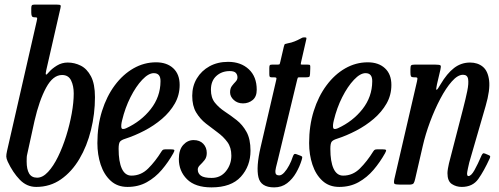

<svg xmlns="http://www.w3.org/2000/svg" viewBox="-20 -800 2164 832"><path d="M10.5 -146 139 -708Q142 -720.5 140.5 -722.8Q139 -725 133.5 -725H130.5Q120 -725 117.8 -730.8Q115.5 -736.5 115.5 -746V-764Q115.5 -773 117.8 -776.5Q120 -780 128.5 -780H226.5Q239 -780 241.8 -777.5Q244.5 -775 242 -765L180.5 -496Q177 -480.5 179 -477.2Q181 -474 193.5 -489Q205 -502.5 226.5 -515.8Q248 -529 273.5 -529Q303 -529 330 -515.5Q357 -502 374.2 -469.2Q391.5 -436.5 391.5 -379Q391.5 -306 374.2 -236.5Q357 -167 324 -111.2Q291 -55.5 244 -22.8Q197 10 137 10Q96 10 65.8 -21.2Q35.5 -52.5 13.5 -99.5Q7.5 -112.5 7.2 -121.5Q7 -130.5 10.5 -146ZM95.5 -100Q95.5 -66.5 106.2 -48.2Q117 -30 141 -30Q165 -30 188.2 -55Q211.5 -80 231.5 -121Q251.5 -162 266.8 -210.8Q282 -259.5 290.8 -308Q299.5 -356.5 299.5 -395Q299.5 -428 288 -451.5Q276.5 -475 249 -475Q209.5 -475 179.8 -420Q150 -365 129.5 -276L98 -132Q96 -124.5 95.8 -116.5Q95.5 -108.5 95.5 -100Z M402 -180Q402 -255 422 -318.8Q442 -382.5 477.2 -430Q512.5 -477.5 558.5 -503.8Q604.5 -530 656 -530Q703 -530 730.8 -504.2Q758.5 -478.5 758.5 -432Q758.5 -388 737.5 -351.2Q716.5 -314.5 682 -285Q647.5 -255.5 605.8 -233.8Q564 -212 522 -198.5Q506 -193.5 500 -186.2Q494 -179 494 -155Q494 -99.5 508 -69.2Q522 -39 549.5 -39Q591 -39 622 -69.8Q653 -100.5 680 -144Q684 -150.5 688.2 -151.8Q692.5 -153 703.5 -153H718Q732.5 -153 735 -150.2Q737.5 -147.5 731 -136Q709.5 -97.5 681.2 -64.2Q653 -31 616.2 -10.5Q579.5 10 532.5 10Q488.5 10 459.5 -16.8Q430.5 -43.5 416.2 -86.8Q402 -130 402 -180ZM526 -244Q591.5 -274 633.2 -327.2Q675 -380.5 675.5 -447Q676.5 -483 646.5 -483Q623.5 -483 596.2 -454.2Q569 -425.5 545.5 -379Q522 -332.5 509 -278Q504 -258 506 -247.2Q508 -236.5 526 -244Z M982.5 -125.5Q982.5 -161 965.5 -184.2Q948.5 -207.5 923.2 -226Q898 -244.5 872.5 -264.5Q847 -284.5 830 -312.8Q813 -341 813 -385Q813 -427 833 -460.2Q853 -493.5 888 -512.8Q923 -532 968.5 -532Q1023.5 -532 1058 -500Q1092.5 -468 1092.5 -411Q1092.5 -381 1074.8 -366.5Q1057 -352 1033 -352Q1009 -352 993 -366.8Q977 -381.5 977 -400Q977 -417 985 -427.5Q993 -438 1001 -446.2Q1009 -454.5 1009 -464.5Q1009 -476.5 1001.8 -484.2Q994.5 -492 975.5 -492Q941 -492 917.5 -470.8Q894 -449.5 894 -411Q894 -376.5 911.2 -355Q928.5 -333.5 954.2 -316.5Q980 -299.5 1005.5 -279.5Q1031 -259.5 1048.2 -228.5Q1065.5 -197.5 1065.5 -147Q1065.5 -80.5 1023.8 -34.2Q982 12 896.5 12Q826 12 790.5 -23.2Q755 -58.5 755 -111Q755 -151 774 -172Q793 -193 819 -193Q845.5 -193 860.8 -177Q876 -161 876 -137Q876 -118 866.2 -106Q856.5 -94 846.8 -84.8Q837 -75.5 837 -65.5Q837 -48.5 850.5 -38.8Q864 -29 897 -29Q936 -29 959.2 -58.2Q982.5 -87.5 982.5 -125.5Z M1158.5 -520H1182.5Q1191 -520 1192 -522.5Q1193 -525 1194.5 -531.5L1210 -598Q1212.5 -608 1215 -609.2Q1217.5 -610.5 1228 -612.5Q1243 -615 1257 -620.8Q1271 -626.5 1280 -631.5Q1287 -635.5 1290.2 -636.8Q1293.5 -638 1300 -638Q1306.5 -638 1307.5 -636.2Q1308.5 -634.5 1307 -628.5L1284.5 -530Q1283 -523.5 1283.2 -521.8Q1283.5 -520 1291 -520H1312.5Q1322 -520 1323.5 -517.5Q1325 -515 1324.5 -503.5L1323.5 -479Q1323 -468.5 1319.5 -466.8Q1316 -465 1307 -465H1278Q1271.5 -465 1270.5 -463.2Q1269.5 -461.5 1268 -455.5L1184 -107Q1180 -90.5 1176 -75Q1172 -59.5 1174 -49.8Q1176 -40 1190 -40Q1200.5 -40 1212 -52.8Q1223.5 -65.5 1233.2 -84Q1243 -102.5 1248 -119Q1250.5 -126.5 1253.5 -130.5Q1256.5 -134.5 1264 -132L1281.5 -125.5Q1288.5 -123 1289.5 -120.2Q1290.5 -117.5 1287.5 -107.5Q1279 -79 1263.2 -51.5Q1247.5 -24 1224 -6Q1200.5 12 1168 12Q1110 12 1099.8 -32.2Q1089.5 -76.5 1109 -161L1177 -453.5Q1179 -461 1177 -463Q1175 -465 1166 -465H1156.5Q1150 -465 1148.5 -468.5Q1147 -472 1147 -479V-505Q1147 -513.5 1148.8 -516.8Q1150.5 -520 1158.5 -520Z M1319.5 -180Q1319.5 -255 1339.5 -318.8Q1359.5 -382.5 1394.8 -430Q1430 -477.5 1476 -503.8Q1522 -530 1573.5 -530Q1620.5 -530 1648.2 -504.2Q1676 -478.5 1676 -432Q1676 -388 1655 -351.2Q1634 -314.5 1599.5 -285Q1565 -255.5 1523.2 -233.8Q1481.5 -212 1439.5 -198.5Q1423.5 -193.5 1417.5 -186.2Q1411.5 -179 1411.5 -155Q1411.5 -99.5 1425.5 -69.2Q1439.5 -39 1467 -39Q1508.5 -39 1539.5 -69.8Q1570.5 -100.5 1597.5 -144Q1601.5 -150.5 1605.8 -151.8Q1610 -153 1621 -153H1635.5Q1650 -153 1652.5 -150.2Q1655 -147.5 1648.5 -136Q1627 -97.5 1598.8 -64.2Q1570.5 -31 1533.8 -10.5Q1497 10 1450 10Q1406 10 1377 -16.8Q1348 -43.5 1333.8 -86.8Q1319.5 -130 1319.5 -180ZM1443.5 -244Q1509 -274 1550.8 -327.2Q1592.5 -380.5 1593 -447Q1594 -483 1564 -483Q1541 -483 1513.8 -454.2Q1486.5 -425.5 1463 -379Q1439.5 -332.5 1426.5 -278Q1421.5 -258 1423.5 -247.2Q1425.5 -236.5 1443.5 -244Z M1776.5 -520H1866.5Q1885.5 -520 1888.8 -516.5Q1892 -513 1888.5 -498.5L1873.5 -434.5Q1868 -410 1872 -410.8Q1876 -411.5 1889 -434.5Q1917 -482 1947.8 -505.5Q1978.5 -529 2017 -529Q2050 -529 2072.2 -510.8Q2094.5 -492.5 2099.5 -451.2Q2104.5 -410 2084.5 -341L2013.5 -96Q2011.5 -89 2007.8 -70.8Q2004 -52.5 2004 -48.5Q2004 -37 2009.5 -37Q2021.5 -37 2035.8 -62.2Q2050 -87.5 2067 -127Q2070 -133 2073 -135Q2076 -137 2083 -134L2096 -128.5Q2102.5 -126 2103.8 -123.5Q2105 -121 2102.5 -114.5Q2077 -58.5 2052.5 -24.2Q2028 10 1981 10Q1957 10 1938 -2.5Q1919 -15 1919 -49.5Q1919 -57 1921 -69.5Q1923 -82 1925.5 -92L1987 -330Q1998 -372.5 2004.8 -405.5Q2011.5 -438.5 2008.5 -457.2Q2005.5 -476 1986.5 -476Q1963.5 -476 1938 -447.2Q1912.5 -418.5 1888 -372Q1863.5 -325.5 1843.5 -271.8Q1823.5 -218 1812 -167.5L1779 -24.5Q1776.5 -13 1772.8 -6.5Q1769 0 1753.5 0H1714.5Q1693 0 1689.2 -3.8Q1685.5 -7.5 1689 -24.5L1787 -447.5Q1790 -460.5 1788 -462.8Q1786 -465 1780 -465H1775.5Q1763 -465 1760.8 -469.5Q1758.5 -474 1758.5 -486.5V-500.5Q1758.5 -513 1761.5 -516.5Q1764.5 -520 1776.5 -520Z"/></svg>

Font: Besley* Condensed
Style: Italic
Weight: 400
Width: 3
Italic angle: -13°
Designer: Owen Earl
Foundry: indestructible type*
Version: Version 3.000; ttfautohint (v1.8.3)